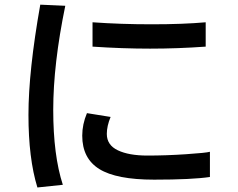

<svg xmlns="http://www.w3.org/2000/svg" viewBox="-20 -787 1040 840"><path d="M156.2 -766.6 265.6 -761.7Q212.9 -505.9 212.9 -306.6Q212.9 -107.4 254.9 21.5L143.6 33.2Q104.5 -93.8 104.5 -284.7Q104.5 -475.6 156.2 -766.6ZM339.8 -193.4Q339.8 -243.2 360.4 -292L463.9 -275.4Q447.3 -235.4 447.3 -201.2Q447.3 -152.3 495.6 -129.4Q543.9 -106.4 625 -106.4Q706.1 -106.4 793.9 -112.3Q881.8 -118.2 898.4 -123V-12.7Q819.3 -1 654.3 -1Q489.3 -1 414.6 -47.4Q339.8 -93.8 339.8 -193.4ZM384.8 -583V-689.5Q507.8 -680.7 644 -680.7Q780.3 -680.7 879.9 -689.5V-583Q756.8 -574.2 636.7 -574.2Q516.6 -574.2 384.8 -583Z"/></svg>

Font: GenEi M Gothic v2 Medium
Style: Regular
Weight: 500
Version: Version 2.0